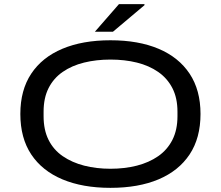

<svg xmlns="http://www.w3.org/2000/svg" viewBox="-20 -893 1064 925"><path d="M512 12Q378 12 280.5 -29Q183 -70 130.5 -149Q78 -228 78 -344Q78 -459 130.5 -538Q183 -617 280.5 -658Q378 -699 512 -699Q647 -699 744 -658Q841 -617 893.5 -538Q946 -459 946 -344Q946 -228 893.5 -149Q841 -70 744 -29Q647 12 512 12ZM512 -80Q581 -80 639.5 -95Q698 -110 742 -140.5Q786 -171 810.5 -219Q835 -267 835 -333V-355Q835 -421 810.5 -468.5Q786 -516 742 -546.5Q698 -577 639.5 -591.5Q581 -606 512 -606Q444 -606 385 -591.5Q326 -577 282 -546.5Q238 -516 214 -468.5Q190 -421 190 -355V-333Q190 -267 214 -219Q238 -171 282.5 -140.5Q327 -110 385.5 -95Q444 -80 512 -80ZM437 -740 553 -873H676V-868L524 -740Z"/></svg>

Font: Archivo Expanded
Style: Regular
Weight: 400
Width: 7
Designer: Hector Gatti
Foundry: Omnibus-Type
Version: Version 2.001